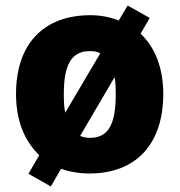

<svg xmlns="http://www.w3.org/2000/svg" viewBox="-20 -618 650 695"><path d="M571 -278C571 -372 541 -447 489 -496L522 -553L442 -598L410 -544C379 -556 344 -563 307 -563C139 -563 38 -460 38 -278C38 -183 67 -110 122 -56L83 11L164 57L201 -7C232 4 267 10 304 10C471 10 571 -95 571 -278ZM211 -277C211 -381 237 -433 305 -433C320 -433 332 -431 343 -425L216 -210C212 -230 211 -251 211 -277ZM399 -278C399 -174 376 -119 306 -119C292 -119 280 -122 270 -126L395 -339C398 -321 399 -301 399 -278Z"/></svg>

Font: Noto Sans Gujarati UI SemiCondensed Black
Style: Regular
Weight: 900
Width: 4
Designer: Jelle Bosma - Monotype Design Team, Universal Thirst
Foundry: Monotype Imaging Inc.
Version: Version 2.106